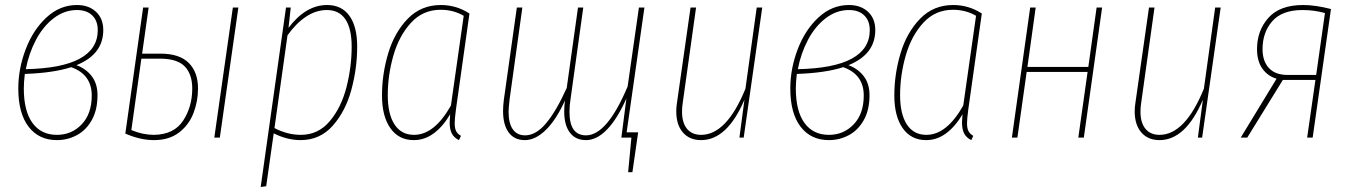

<svg xmlns="http://www.w3.org/2000/svg" viewBox="-20 -549 5389 766"><path d="M392 -429Q392 -332 285 -289Q323 -275 346 -245Q369 -215 369 -169Q369 -111 346.5 -70.5Q324 -30 287 -10Q250 10 207 10Q135 10 94 -43.5Q53 -97 53 -196Q53 -275 82.5 -352.5Q112 -430 165.5 -479.5Q219 -529 287 -529Q334 -529 363 -502Q392 -475 392 -429ZM83 -273Q370 -279 370 -429Q370 -466 348 -487.5Q326 -509 287 -509Q237 -509 194.5 -476.5Q152 -444 123.5 -390Q95 -336 83 -273ZM79 -254Q75 -220 75 -196Q75 -106 109.5 -58.5Q144 -11 207 -11Q266 -11 306 -53Q346 -95 346 -168Q346 -252 264 -281Q193 -258 79 -254Z M770 -196Q770 -145 752 -98Q734 -51 694.5 -20.5Q655 10 594 10Q540 10 480 -16L551 -519H573L547 -335H620Q696 -335 733 -298Q770 -261 770 -196ZM909 -519H931L857 0H835ZM747 -196Q747 -253 717 -284Q687 -315 618 -315H544L504 -30Q550 -11 594 -11Q674 -12 710.5 -67.5Q747 -123 747 -196Z M1121 -519H1140L1131 -438Q1200 -529 1285 -529Q1343 -529 1374 -486Q1405 -443 1405 -363Q1405 -277 1382 -191.5Q1359 -106 1308 -48Q1257 10 1179 10Q1126 10 1072 -17L1042 194L1020 197ZM1383 -363Q1383 -435 1358 -472Q1333 -509 1284 -509Q1241 -509 1201 -482.5Q1161 -456 1127 -408L1075 -38Q1127 -11 1180 -11Q1250 -11 1296 -66Q1342 -121 1362.5 -202Q1383 -283 1383 -363Z M1853 -495 1799 -112Q1794 -74 1794 -57Q1794 -38 1799.5 -26.5Q1805 -15 1819 -7L1811 10Q1791 0 1782.5 -16.5Q1774 -33 1774 -61Q1774 -69 1776 -93Q1747 -44 1710.5 -17Q1674 10 1631 10Q1571 10 1537.5 -37.5Q1504 -85 1504 -168Q1504 -254 1529 -337Q1554 -420 1607 -474.5Q1660 -529 1739 -529Q1801 -529 1853 -495ZM1527 -169Q1527 -94 1554 -52.5Q1581 -11 1632 -11Q1713 -11 1779 -128L1830 -486Q1789 -510 1738 -510Q1667 -510 1619.5 -458Q1572 -406 1549.5 -327.5Q1527 -249 1527 -169Z M2480 -21H2526L2503 138H2486L2499 0H2459L2479 -156Q2443 -75 2402 -32.5Q2361 10 2318 10Q2276 10 2253.5 -20Q2231 -50 2231 -104Q2231 -126 2234 -148Q2199 -71 2157.5 -30.5Q2116 10 2074 10Q2032 10 2009.5 -20.5Q1987 -51 1987 -106Q1987 -126 1990 -150L2042 -519H2064L2013 -152Q2009 -116 2009 -103Q2009 -57 2026 -33Q2043 -9 2075 -9Q2118 -9 2158.5 -57Q2199 -105 2241 -198L2286 -519H2307L2256 -152Q2252 -128 2252 -102Q2252 -9 2318 -9Q2402 -9 2484 -204L2529 -519H2551Z M2678 -105Q2678 -122 2681 -140L2735 -519H2757L2704 -140Q2701 -121 2701 -104Q2701 -59 2721 -35Q2741 -11 2777 -11Q2879 -11 2954 -195L2999 -519H3021L2947 0H2930L2950 -151Q2881 10 2777 10Q2731 10 2704.5 -20.5Q2678 -51 2678 -105Z M3472 -429Q3472 -332 3365 -289Q3403 -275 3426 -245Q3449 -215 3449 -169Q3449 -111 3426.5 -70.5Q3404 -30 3367 -10Q3330 10 3287 10Q3215 10 3174 -43.5Q3133 -97 3133 -196Q3133 -275 3162.5 -352.5Q3192 -430 3245.5 -479.5Q3299 -529 3367 -529Q3414 -529 3443 -502Q3472 -475 3472 -429ZM3163 -273Q3450 -279 3450 -429Q3450 -466 3428 -487.5Q3406 -509 3367 -509Q3317 -509 3274.5 -476.5Q3232 -444 3203.5 -390Q3175 -336 3163 -273ZM3159 -254Q3155 -220 3155 -196Q3155 -106 3189.5 -58.5Q3224 -11 3287 -11Q3346 -11 3386 -53Q3426 -95 3426 -168Q3426 -252 3344 -281Q3273 -258 3159 -254Z M3897 -495 3843 -112Q3838 -74 3838 -57Q3838 -38 3843.5 -26.5Q3849 -15 3863 -7L3855 10Q3835 0 3826.5 -16.5Q3818 -33 3818 -61Q3818 -69 3820 -93Q3791 -44 3754.5 -17Q3718 10 3675 10Q3615 10 3581.5 -37.5Q3548 -85 3548 -168Q3548 -254 3573 -337Q3598 -420 3651 -474.5Q3704 -529 3783 -529Q3845 -529 3897 -495ZM3571 -169Q3571 -94 3598 -52.5Q3625 -11 3676 -11Q3757 -11 3823 -128L3874 -486Q3833 -510 3782 -510Q3711 -510 3663.5 -458Q3616 -406 3593.5 -327.5Q3571 -249 3571 -169Z M4282 0 4319 -262H4076L4039 0H4017L4090 -519H4112L4079 -282H4322L4355 -519H4377L4304 0Z M4507 -105Q4507 -122 4510 -140L4564 -519H4586L4533 -140Q4530 -121 4530 -104Q4530 -59 4550 -35Q4570 -11 4606 -11Q4708 -11 4783 -195L4828 -519H4850L4776 0H4759L4779 -151Q4710 10 4606 10Q4560 10 4533.5 -20.5Q4507 -51 4507 -105Z M5290 -513 5217 0H5195L5228 -230H5098L4956 0H4930L5073 -235Q5038 -245 5016.5 -275Q4995 -305 4995 -353Q4995 -427 5040.5 -478Q5086 -529 5179 -529Q5228 -529 5290 -513ZM5017 -353Q5017 -305 5042.5 -277.5Q5068 -250 5117 -250H5231L5266 -497Q5223 -509 5177 -509Q5095 -509 5056 -464.5Q5017 -420 5017 -353Z"/></svg>

Font: Fira Sans Extra Condensed Thin
Style: Italic
Weight: 250
Width: 3
Italic angle: -8°
Designer: Carrois Corporate & Edenspiekermann AG
Foundry: Carrois Corporate GbR & Edenspiekermann AG
Version: Version 4.203